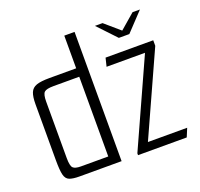

<svg xmlns="http://www.w3.org/2000/svg" viewBox="-112 -753 914 878"><g transform="rotate(-20 344.5 -314.5)"><path d="M131 0Q100 0 83 -6.5Q66 -13 60.5 -35.5Q55 -58 55 -106V-379Q55 -416 63 -435.5Q71 -455 92.5 -462.5Q114 -470 156 -470H286V-629H336V0ZM433 -623H470L543 -560L616 -623H652L568 -534H517ZM416 -9 606 -429H419L429 -470H661V-443L479 -41H670L653 0H416ZM286 -41V-429H161Q126 -429 115.5 -419Q105 -409 105 -374V-99Q105 -61 115 -51Q125 -41 153 -41Z"/></g></svg>

Font: Smooch Sans
Style: Regular
Weight: 400
Designer: Robert E. Leuschke
Foundry: Robert E. Leuschke
Version: Version 1.010; ttfautohint (v1.8.3)